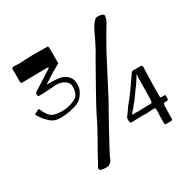

<svg xmlns="http://www.w3.org/2000/svg" viewBox="-167 -872 1059 1069"><g transform="rotate(-30 362.5 -337.5)"><path d="M185 35Q172 28 177 16Q182 6 186.5 -1Q191 -8 195 -15Q201 -28 210 -43.5Q219 -59 228 -76Q295 -192 318 -244Q340 -287 391.5 -379Q443 -471 471 -520Q488 -546 510 -590Q532 -634 544 -660Q553 -679 565.5 -694.5Q578 -710 587 -713L600 -714Q614 -714 631 -706Q634 -703 634 -697Q634 -687 627 -670.5Q620 -654 613 -645Q595 -616 563 -559.5Q531 -503 515 -470L484 -411Q404 -254 385 -226Q373 -202 341 -146Q269 -15 264 -1Q258 15 254 20.5Q250 26 236 36Q229 39 216 39Q203 39 185 35ZM26 -406Q21 -413 22.5 -415.5Q24 -418 28 -419Q30 -420 34.5 -422.5Q39 -425 49 -430Q50 -431 52 -431Q56 -431 60 -423Q63 -409 83 -382Q95 -368 114 -362Q133 -356 165 -356Q207 -356 249 -377Q281 -393 281 -447Q281 -469 259.5 -484.5Q238 -500 204 -500L164 -497Q148 -496 131.5 -495Q115 -494 102 -494Q93 -494 92 -495Q88 -494 86 -498Q85 -505 85 -514Q85 -517 90 -520Q95 -523 99 -526Q119 -538 156 -562Q193 -586 215 -600Q218 -603 218 -604Q218 -607 206 -607Q194 -607 191 -607L49 -605Q42 -605 40.5 -609Q39 -613 39 -617.5Q39 -622 39 -624L40 -671Q40 -689 39 -695Q39 -707 55 -707Q62 -707 69.5 -706Q77 -705 85 -705Q98 -705 126 -707Q158 -709 177 -709L268 -708Q274 -708 275 -703.5Q276 -699 276 -685V-598Q260 -589 239.5 -577Q219 -565 208 -558Q206 -556 187 -544L173 -535Q164 -532 164 -529Q164 -527 166 -527H192Q213 -527 239 -523Q249 -523 266 -515.5Q283 -508 296.5 -491Q310 -474 310 -447Q310 -419 299 -398.5Q288 -378 274.5 -365.5Q261 -353 254 -351Q241 -344 207 -336Q173 -328 133 -328Q97 -328 73.5 -349Q50 -370 39 -386.5Q28 -403 26 -406ZM619 -23V-46Q619 -58 619.5 -62.5Q620 -67 620 -70Q620 -73 620.5 -78Q621 -83 621 -99Q621 -107 618.5 -110Q616 -113 610 -113Q606 -113 588.5 -111.5Q571 -110 558 -110L536 -111Q514 -111 503 -110L466 -109Q455 -109 455 -129Q455 -140 456 -143Q457 -146 463 -153Q471 -163 484 -182Q493 -197 503 -208Q517 -224 549 -268Q576 -306 587.5 -323.5Q599 -341 603 -346Q609 -355 616 -355H659H663Q670 -355 673 -352.5Q676 -350 676 -342Q676 -326 675 -316Q672 -247 672 -164Q672 -153 673.5 -150Q675 -147 679 -147L700 -148Q704 -148 704.5 -141Q705 -134 705 -131V-129Q705 -125 703.5 -119.5Q702 -114 700 -114H698L681 -113Q675 -113 673.5 -109.5Q672 -106 672 -98L671 -105Q671 -103 670.5 -95.5Q670 -88 670 -70L669 -20V-15Q669 -7 661 -5H624Q620 -5 619.5 -9Q619 -13 619 -23ZM506 -144 531 -143Q534 -143 548 -144Q562 -145 582 -145H608Q615 -145 617 -150.5Q619 -156 620 -174.5Q621 -193 621 -222V-247L622 -307Q622 -312 623 -316Q624 -320 624 -325Q624 -325 623.5 -325.5Q623 -326 623 -326V-327L596 -284L563 -239Q541 -205 523 -187Q516 -176 510 -169.5Q504 -163 498 -157.5Q492 -152 492 -146Q492 -142 494 -142Q496 -142 498.5 -143Q501 -144 506 -144Z"/></g></svg>

Font: Barriecito
Style: Regular
Weight: 400
Designer: Pablo Cosgaya & Sergio Jiménez
Foundry: Pablo Cosgaya & Sergio Jiménez
Version: Version 1.001